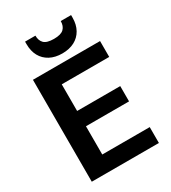

<svg xmlns="http://www.w3.org/2000/svg" viewBox="-218 -1031 1019 1142"><g transform="rotate(-30 291.0 -460.0)"><path d="M68 0V-700H529V-591H203V-408H499V-303H203V-109H529V0ZM299 -748Q250 -748 214.5 -767Q179 -786 160 -820.5Q141 -855 141 -903V-920H212Q212 -886 231 -867Q250 -848 299 -848Q347 -848 366.5 -867Q386 -886 386 -920H457V-902Q457 -855 437.5 -820Q418 -785 382.5 -766.5Q347 -748 299 -748Z"/></g></svg>

Font: DM Sans 17pt
Style: Bold
Weight: 700
Version: Version 4.004;gftools[0.9.30]